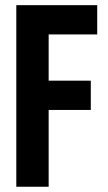

<svg xmlns="http://www.w3.org/2000/svg" viewBox="-20 -710 410 730"><path d="M165 -579.1V-403.3H325.2V-292H165V0H42V-690.4H349.6V-579.1Z"/></svg>

Font: Altinn-DIN Condensed
Style: DINCondensed-Bold
Weight: 700
Width: 3
Designer: Charles Nix
Foundry: Altinn
Version: Version 2.00